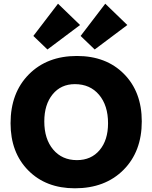

<svg xmlns="http://www.w3.org/2000/svg" viewBox="-20 -1006 822 1036"><path d="M491 -739 415 -812 548 -986 667 -871ZM236 -739 160 -812 293 -986 412 -871ZM384 10Q228 10 132.5 -86.5Q37 -183 37 -341Q37 -505 135.5 -604.5Q234 -704 395 -704Q553 -704 649 -607Q745 -510 745 -351Q745 -188 646 -89Q547 10 384 10ZM395 -142Q472 -142 517.5 -196Q563 -250 563 -341Q563 -437 514.5 -494.5Q466 -552 384 -552Q309 -552 264 -497Q219 -442 219 -351Q219 -256 267 -199Q315 -142 395 -142Z"/></svg>

Font: Cantarell Extra Bold
Style: Regular
Weight: 800
Designer: Dave Crossland, Nikolaus Waxweiler, Florian Fecher, Jacques Le Bailly, Eben Sorkin, Alexei Vanyashin, Alexios Zavras, Em
Version: Version 0.303